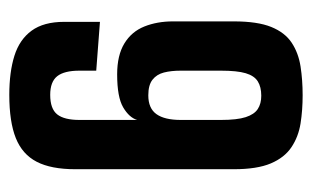

<svg xmlns="http://www.w3.org/2000/svg" viewBox="-149 -516 671 413"><g transform="rotate(90 186.5 -309.5)"><path d="M184 6Q135 6 100 -5Q65 -16 46 -42Q27 -68 27 -112V-189L132 -181V-145Q132 -112 144 -97Q156 -82 184 -82Q214 -82 226 -97Q238 -112 238 -145V-269Q233 -252 211 -239Q189 -226 140 -226Q99 -226 73.5 -241.5Q48 -257 37 -284.5Q26 -312 26 -346V-477Q26 -528 38 -557.5Q50 -587 72 -601.5Q94 -616 123 -620.5Q152 -625 185 -625Q217 -625 245.5 -620.5Q274 -616 296.5 -601Q319 -586 331.5 -556.5Q344 -527 344 -477V-136Q344 -84 328 -53Q312 -22 277 -8Q242 6 184 6ZM185 -293Q213 -293 225.5 -310.5Q238 -328 238 -363V-449Q238 -484 232 -502.5Q226 -521 214.5 -528.5Q203 -536 186 -536Q167 -536 155 -528.5Q143 -521 137.5 -502.5Q132 -484 132 -449V-363Q132 -342 136 -326.5Q140 -311 151.5 -302Q163 -293 185 -293Z"/></g></svg>

Font: Smooch Sans Thin
Style: Bold
Weight: 700
Version: Version 1.010